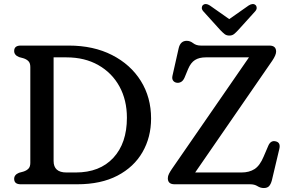

<svg xmlns="http://www.w3.org/2000/svg" viewBox="-20 -930 1470 969"><path d="M51.5 -27.5Q51.5 -48 76 -58L98 -64Q114 -69 123.5 -78.8Q133 -88.5 133 -108V-592Q133 -611.5 123.5 -621.2Q114 -631 98 -636L76 -642Q51.5 -652 51.5 -672.5Q51.5 -700 84.5 -700H327Q452 -700 545.5 -652.2Q639 -604.5 690.8 -521.5Q742.5 -438.5 742.5 -332Q742.5 -237.5 699.2 -162.2Q656 -87 572.8 -43.5Q489.5 0 369.5 0H84.5Q51.5 0 51.5 -27.5ZM362 -59.5Q483.5 -59.5 552 -133.5Q620.5 -207.5 620.5 -335.5Q620.5 -425 582.8 -493.8Q545 -562.5 476.2 -601.5Q407.5 -640.5 315.5 -640.5H250.5V-117.5Q250.5 -59.5 315.5 -59.5ZM1354 -623.5 965 -59.5H1198.5Q1238 -59.5 1264.8 -76.8Q1291.5 -94 1310.5 -139.5L1334.5 -195.5Q1346.5 -222 1370 -217Q1398 -211.5 1389.5 -177.5L1352 -19.5Q1346.5 0.5 1337.5 9.8Q1328.5 19 1311 19Q1294.5 19 1279.5 9.5Q1264.5 0 1242.5 0H861Q827 0 827 -30.5Q827 -41.5 832.8 -52.8Q838.5 -64 847 -76.5L1236.5 -640.5H1018Q985.5 -640.5 964.2 -627.2Q943 -614 929.5 -582L911.5 -538.5Q904.5 -522.5 893.8 -516.5Q883 -510.5 871.5 -512.5Q859.5 -514.5 853.2 -523.8Q847 -533 850.5 -548L881.5 -685.5Q890 -724 922.5 -724Q939.5 -724 955 -712Q970.5 -700 993.5 -700H1339.5Q1373.5 -700 1373.5 -669.5Q1373.5 -652.5 1354 -623.5ZM1182 -778Q1170.5 -765.5 1161 -758Q1151.5 -750.5 1137.5 -750.5Q1123 -750.5 1113.5 -758Q1104 -765.5 1092 -778L1006.5 -872.5Q998 -882 998.5 -891Q999 -900 1004.5 -904.5Q1018 -916 1039.5 -902L1137 -833.5L1234.5 -902Q1256.5 -916 1269.5 -904.5Q1275 -900 1275.5 -891Q1276 -882 1267.5 -872.5Z"/></svg>

Font: Fraunces 9pt SuperSoft
Style: Regular
Weight: 400
Version: Version 1.000;[b76b70a41]